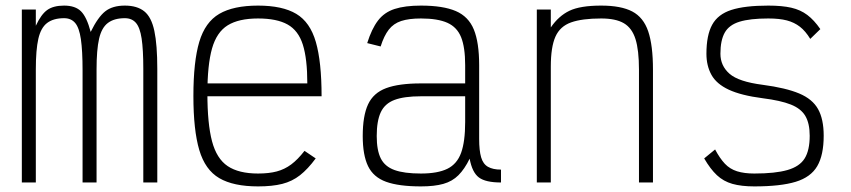

<svg xmlns="http://www.w3.org/2000/svg" viewBox="-20 -652 3040 686"><path d="M58 0V-618H108V-560Q127 -601 149 -616.5Q171 -632 209 -632Q249 -632 269.5 -611.5Q290 -591 304 -538Q330 -591 356 -611.5Q382 -632 426 -632Q470 -632 495.5 -611.5Q521 -591 531.5 -541.5Q542 -492 542 -406V0H492V-406Q492 -475 486 -514.5Q480 -554 465.5 -570.5Q451 -587 426 -587Q388 -587 365.5 -570Q343 -553 334 -513.5Q325 -474 325 -404V0H275V-400Q275 -471 269 -512Q263 -553 248.5 -570Q234 -587 209 -587Q171 -587 148.5 -570Q126 -553 117 -513.5Q108 -474 108 -404V0Z M902 14Q814 14 763.5 -15.5Q713 -45 692 -116Q671 -187 671 -309Q671 -432 692 -502.5Q713 -573 763.5 -602.5Q814 -632 902 -632Q989 -632 1038.5 -602.5Q1088 -573 1108.5 -502Q1129 -431 1129 -308H700V-354H1078Q1078 -442 1062 -492.5Q1046 -543 1007.5 -564.5Q969 -586 902 -586Q833 -586 793.5 -561.5Q754 -537 737.5 -478.5Q721 -420 721 -318Q721 -210 737.5 -147.5Q754 -85 793.5 -58.5Q833 -32 902 -32Q941 -32 969 -39.5Q997 -47 1020.5 -64.5Q1044 -82 1068 -113L1108 -86Q1080 -48 1052 -26Q1024 -4 988.5 5Q953 14 902 14Z M1484 14Q1405 14 1359.5 -2.5Q1314 -19 1295 -58.5Q1276 -98 1276 -166Q1276 -238 1295 -279Q1314 -320 1359.5 -337Q1405 -354 1484 -354H1642V-419Q1642 -483 1627.5 -519Q1613 -555 1578.5 -570.5Q1544 -586 1484 -586Q1441 -586 1413.5 -577Q1386 -568 1369 -546Q1352 -524 1340 -486L1292 -498Q1308 -549 1330.5 -578.5Q1353 -608 1390 -620Q1427 -632 1484 -632Q1563 -632 1608.5 -612.5Q1654 -593 1673 -546.5Q1692 -500 1692 -419V-156Q1692 -114 1699 -90Q1706 -66 1723.5 -56Q1741 -46 1770 -46V0Q1715 0 1691 -18Q1667 -36 1658 -85Q1640 -48 1618 -26Q1596 -4 1564 5Q1532 14 1484 14ZM1484 -32Q1544 -32 1578.5 -49Q1613 -66 1627.5 -106Q1642 -146 1642 -216V-308H1484Q1424 -308 1389.5 -295Q1355 -282 1340.5 -251Q1326 -220 1326 -166Q1326 -115 1340.5 -86Q1355 -57 1389.5 -44.5Q1424 -32 1484 -32Z M1898 0V-618H1948V-554Q1976 -595 2014.5 -613.5Q2053 -632 2128 -632Q2199 -632 2239 -611Q2279 -590 2296 -540Q2313 -490 2313 -403V0H2263V-403Q2263 -473 2250.5 -512.5Q2238 -552 2209 -569Q2180 -586 2128 -586Q2060 -586 2020.5 -572Q1981 -558 1964.5 -521Q1948 -484 1948 -414V0Z M2675 14Q2629 14 2597 5Q2565 -4 2541.5 -26Q2518 -48 2496 -86L2535 -118Q2552 -86 2570 -67Q2588 -48 2613.5 -40Q2639 -32 2675 -32Q2750 -32 2793.5 -44.5Q2837 -57 2855 -86Q2873 -115 2873 -167Q2873 -211 2857.5 -237.5Q2842 -264 2805.5 -278.5Q2769 -293 2705 -301Q2628 -311 2584 -331.5Q2540 -352 2522 -384.5Q2504 -417 2504 -460Q2504 -526 2524.5 -563.5Q2545 -601 2593 -616.5Q2641 -632 2725 -632Q2774 -632 2807 -624.5Q2840 -617 2864.5 -598.5Q2889 -580 2911 -548L2875 -513Q2858 -541 2838 -556.5Q2818 -572 2791.5 -579Q2765 -586 2725 -586Q2660 -586 2622.5 -574.5Q2585 -563 2569.5 -535.5Q2554 -508 2554 -460Q2554 -417 2586.5 -388.5Q2619 -360 2705 -349Q2788 -338 2835.5 -318Q2883 -298 2903 -262Q2923 -226 2923 -167Q2923 -98 2900 -58.5Q2877 -19 2823 -2.5Q2769 14 2675 14Z"/></svg>

Font: Victor Mono Thin
Style: Regular
Weight: 100
Monospace: yes
Designer: Rune Bjørnerås
Version: Version 1.561;gftools[0.9.30]